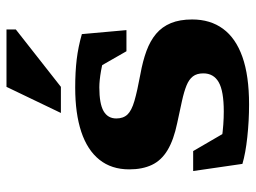

<svg xmlns="http://www.w3.org/2000/svg" viewBox="-116 -640 769 577"><g transform="rotate(-90 268.5 -351.5)"><path d="M293.5 -510Q341 -510 378.5 -505.5Q416 -501 454.5 -490L466.5 -356H403L334 -476.5L401 -417Q372.5 -427.5 343.5 -432.5Q314.5 -437.5 294.5 -437.5Q245.5 -437.5 223.2 -424.8Q201 -412 201 -386.5Q201 -365.5 212.8 -353Q224.5 -340.5 253.8 -332Q283 -323.5 334.5 -314Q373.5 -307 404 -295.8Q434.5 -284.5 455.5 -266.8Q476.5 -249 487.5 -222.5Q498.5 -196 498.5 -158.5Q498.5 -104 470.5 -65.8Q442.5 -27.5 386 -7.5Q329.5 12.5 243 12.5Q193.5 12.5 145 7.2Q96.5 2 64.5 -7.5L43 -155.5H103L181.5 -20.5L105 -77Q121 -72.5 141 -69.5Q161 -66.5 182 -65Q203 -63.5 222 -63.5Q283.5 -63.5 310 -78.8Q336.5 -94 336.5 -125Q336.5 -144.5 327.5 -156.2Q318.5 -168 300 -175.5Q281.5 -183 253.2 -189.2Q225 -195.5 187 -203.5Q136.5 -214 105.8 -232.5Q75 -251 61.5 -279.5Q48 -308 48 -347.5Q48 -401 77 -437.2Q106 -473.5 161 -491.8Q216 -510 293.5 -510ZM217.5 -553 296 -716.5H468.5V-688.5L296 -553Z"/></g></svg>

Font: Newsreader 9pt
Style: Bold
Weight: 700
Designer: Hugues Gentile
Foundry: Production Type
Version: Version 1.003